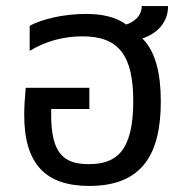

<svg xmlns="http://www.w3.org/2000/svg" viewBox="-20 -604 600 634"><path d="M511 -269C511 -360 494 -434 450 -477C499 -493 535 -530 535 -584H448C448 -552 424 -532 397 -523C362 -548 318 -558 264 -558C187 -558 118 -540 78 -519V-436C131 -468 189 -484 253 -484C375 -484 420 -417 420 -270C420 -102 362 -62 273 -62C191 -62 149 -97 149 -224V-244H275V-314H65C62 -283 60 -251 60 -224C60 -62 131 10 275 10C448 10 511 -93 511 -269Z"/></svg>

Font: Noto Sans Thai
Style: Regular
Weight: 400
Designer: Monotype Design Team
Foundry: Monotype Imaging Inc.
Version: Version 1.901